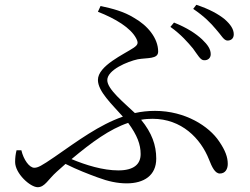

<svg xmlns="http://www.w3.org/2000/svg" viewBox="-20 -768 1040 800"><path d="M784 -566C804 -539 815 -517 830 -517C846 -516 858 -526 858 -542C858 -563 846 -581 822 -604C796 -628 760 -652 705 -674L690 -656C735 -624 763 -591 784 -566ZM879 -647C902 -622 912 -599 928 -599C942 -599 954 -607 954 -625C954 -646 941 -666 916 -688C890 -709 853 -730 798 -748L785 -731C832 -699 857 -673 879 -647ZM69 -142H49C45 -126 43 -111 43 -93C43 -45 106 12 137 12C167 12 180 -20 217 -53L253 -85C303 -60 348 -43 386 -29C431 -12 470 -4 508 -4C580 -4 631 -37 631 -107C631 -163 613 -214 568 -269C584 -272 600 -273 616 -273C736 -273 816 -192 851 -103C863 -72 876 -45 896 -45C919 -45 929 -64 929 -85C929 -113 919 -141 893 -179C851 -242 752 -306 626 -306C597 -306 569 -303 542 -297C497 -340 427 -396 427 -434C427 -477 512 -512 554 -521C594 -528 639 -521 639 -553C639 -609 595 -662 538 -694C496 -720 450 -732 399 -743L388 -719C462 -690 524 -652 547 -609C557 -590 556 -582 537 -569C497 -542 388 -494 388 -435C388 -387 447 -333 492 -282C394 -248 305 -182 207 -114C153 -77 138 -69 123 -69C102 -69 78 -103 69 -142ZM514 -256C552 -204 566 -166 566 -126C566 -84 538 -58 473 -58C409 -58 338 -80 278 -105C363 -176 437 -230 514 -256Z"/></svg>

Font: Source Han Serif KR
Style: Regular
Weight: 400
Designer: Ryoko NISHIZUKA 西塚涼子 (kana & ideographs); Frank Grießhammer (Latin, Greek & Cyrillic); Wenlong ZHANG 张文龙 (bopomofo); San
Foundry: Adobe
Version: Version 2.001;hotconv 1.1.0;makeotfexe 2.6.0